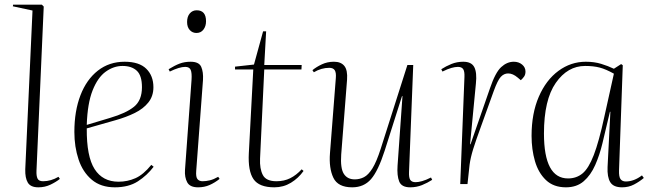

<svg xmlns="http://www.w3.org/2000/svg" viewBox="-20 -787 2782 821"><path d="M119 -742 35 -760 36 -767H159L167 -759L136 -57Q135 -35 140.5 -23.5Q146 -12 164 -12Q198 -12 230 -31L236 -22Q220 -9 196 2.5Q172 14 144 14Q111 14 99 -6Q87 -26 88 -63Z M513 -523Q575 -523 605.5 -493Q636 -463 636 -414Q636 -376 614.5 -349Q593 -322 556.5 -304Q520 -286 474 -273L351 -238Q350 -118 384.5 -64Q419 -10 487 -10Q525 -10 559 -25Q593 -40 627 -82L637 -74Q609 -37 569.5 -11.5Q530 14 471 14Q411 14 372.5 -18.5Q334 -51 316 -105Q298 -159 298 -223Q298 -312 324 -379.5Q350 -447 398.5 -485Q447 -523 513 -523ZM587 -414Q587 -464 565 -484.5Q543 -505 504 -505Q466 -505 432 -480.5Q398 -456 376 -400.5Q354 -345 351 -253L451 -283Q519 -303 553 -330.5Q587 -358 587 -414Z M780 -693Q780 -716 791.5 -729.5Q803 -743 821 -743Q861 -743 861 -696Q861 -675 850 -660.5Q839 -646 820 -646Q803 -646 791.5 -658.5Q780 -671 780 -693ZM799 -445Q801 -475 795.5 -488Q790 -501 772 -501Q747 -501 706 -481L701 -491Q727 -507 748 -515Q769 -523 795 -523Q831 -523 840.5 -501Q850 -479 848 -445L819 -56Q817 -30 824.5 -21Q832 -12 846 -12Q861 -12 877.5 -16Q894 -20 913 -31L919 -22Q899 -6 876.5 4Q854 14 827 14Q792 14 780.5 -7.5Q769 -29 771 -60Z M985 -502 1066 -511 1105 -653H1118L1110 -509H1270L1269 -490H1110L1092 -109Q1090 -65 1104 -38.5Q1118 -12 1162 -12Q1195 -12 1221 -25Q1247 -38 1270 -63L1278 -56Q1256 -25 1224 -5.5Q1192 14 1153 14Q1088 14 1064 -21Q1040 -56 1044 -132L1063 -490H985Z M1316 -487Q1333 -501 1356.5 -512Q1380 -523 1408 -523Q1438 -523 1452.5 -505Q1467 -487 1464 -446L1439 -126Q1435 -68 1450 -44Q1465 -20 1497 -20Q1518 -20 1536.5 -29.5Q1555 -39 1572.5 -67Q1590 -95 1608 -151L1722 -509H1747L1729 -51Q1728 -27 1734.5 -17.5Q1741 -8 1757 -8Q1769 -8 1785 -12.5Q1801 -17 1823 -28L1828 -18Q1808 -5 1784.5 4.5Q1761 14 1734 14Q1697 14 1687 -11Q1677 -36 1680 -79L1701 -376H1699L1625 -143Q1597 -56 1566.5 -21Q1536 14 1486 14Q1425 14 1405.5 -27Q1386 -68 1391 -132L1416 -453Q1418 -476 1411.5 -486.5Q1405 -497 1388 -497Q1354 -497 1322 -478Z M1966 -458Q1967 -482 1960.5 -491.5Q1954 -501 1938 -501Q1926 -501 1910 -496.5Q1894 -492 1872 -481L1867 -491Q1887 -504 1910.5 -513.5Q1934 -523 1961 -523Q1996 -523 2008 -500Q2020 -477 2015 -430L1990 -170H1992L2075 -409Q2098 -477 2123 -500Q2148 -523 2177 -523Q2198 -523 2212.5 -511Q2227 -499 2227 -481Q2227 -468 2221 -459.5Q2215 -451 2207 -444L2194 -455Q2173 -473 2153 -473Q2135 -473 2121.5 -458.5Q2108 -444 2091 -397Q2058 -304 2036.5 -245.5Q2015 -187 2003.5 -150Q1992 -113 1988 -83L1979 0H1948Z M2627 -59Q2626 -31 2633.5 -21Q2641 -11 2656 -11Q2691 -11 2725 -37L2733 -26Q2714 -10 2691 2Q2668 14 2640 14Q2603 14 2589.5 -8Q2576 -30 2578 -73L2590 -309H2588L2556 -174Q2544 -124 2525 -81Q2506 -38 2476 -12Q2446 14 2400 14Q2347 14 2314.5 -17Q2282 -48 2267.5 -98Q2253 -148 2253 -206Q2253 -302 2284 -373.5Q2315 -445 2368 -484Q2421 -523 2485 -523Q2521 -523 2550.5 -514Q2580 -505 2605 -493L2636 -513L2643 -508ZM2409 -24Q2445 -24 2471 -45.5Q2497 -67 2519 -124Q2541 -181 2564 -287L2605 -472Q2571 -491 2544.5 -498Q2518 -505 2482 -505Q2407 -505 2356.5 -432.5Q2306 -360 2306 -216Q2306 -24 2409 -24Z"/></svg>

Font: Display Extralight
Style: Italic
Weight: 200
Italic angle: -2°
Designer: Latin by Veronika Burian and Jose Scaglione. Greek by Irene Vlachou. Cyrillic by Vera Evstafieva
Foundry: TypeTogether
Version: Version 3.002